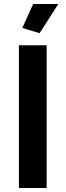

<svg xmlns="http://www.w3.org/2000/svg" viewBox="-20 -935 326 955"><path d="M212 0H74V-710H212ZM270 -915 177 -770 91 -796 145 -915Z"/></svg>

Font: Raleway
Style: Bold
Weight: 700
Designer: Matt McInerney, Pablo Impallari, Rodrigo Fuenzalida
Foundry: Matt McInerney, Pablo Impallari, Rodrigo Fuenzalida
Version: Version 3.000